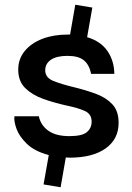

<svg xmlns="http://www.w3.org/2000/svg" viewBox="-20 -720 559 811"><path d="M164 59 186 -65Q126 -81 93.5 -112.5Q61 -144 49.5 -176.5Q38 -209 41 -229H144Q152 -191 184 -168Q216 -145 273 -145Q327 -145 347 -162Q367 -179 367 -206Q367 -238 339 -251Q311 -264 258 -275Q208 -286 162 -302.5Q116 -319 86.5 -348Q57 -377 57 -426Q57 -471 84.5 -504.5Q112 -538 159 -556Q206 -574 266 -574Q271 -574 276 -574L298 -700L370 -688L348 -563Q405 -546 433.5 -505Q462 -464 463 -408H365Q357 -447 334 -465.5Q311 -484 265 -484Q219 -484 195 -467.5Q171 -451 171 -423Q171 -392 205.5 -378Q240 -364 299 -350Q347 -338 388 -322.5Q429 -307 455 -279Q481 -251 481 -201Q481 -132 426 -93Q371 -54 274 -54Q266 -54 258 -55L236 71Z"/></svg>

Font: Syne SemiBold
Style: Regular
Weight: 600
Designer: Lucas Descroix
Foundry: Bonjour Monde
Version: Version 2.200; ttfautohint (v1.8.4)